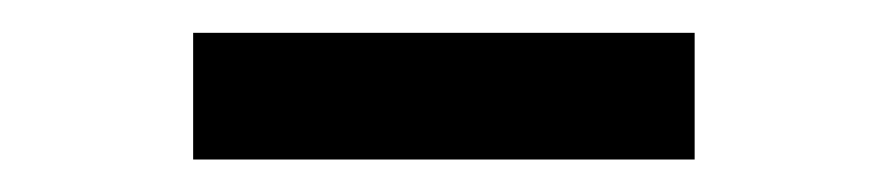

<svg xmlns="http://www.w3.org/2000/svg" viewBox="-20 -687 540 117"><path d="M97.7 -667H403.3V-589.8H97.7Z"/></svg>

Font: Dinish Expanded
Style: Regular
Weight: 400
Width: 7
Designer: Charles Nix
Foundry: Playbeing
Version: Version 2.005; ttfautohint (v1.8.3)